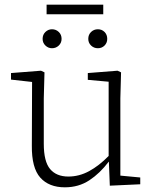

<svg xmlns="http://www.w3.org/2000/svg" viewBox="-20 -787 660 820"><path d="M257 13Q189 13 152 -28.5Q115 -70 116 -165L117 -437L27 -447V-475L155 -485L170 -478L167 -367V-173Q167 -97 194 -65Q221 -33 272 -33Q318 -33 360.5 -56Q403 -79 444 -121V-438L355 -446V-475L482 -485L497 -478L494 -367V-37L579 -29V0L449 6L445 -96H444Q407 -47 361.5 -17Q316 13 257 13ZM202 -581Q186 -581 174 -592.5Q162 -604 162 -621Q162 -639 174 -650.5Q186 -662 202 -662Q219 -662 231 -650.5Q243 -639 243 -621Q243 -604 231 -592.5Q219 -581 202 -581ZM398 -581Q381 -581 369 -592.5Q357 -604 357 -621Q357 -639 369 -650.5Q381 -662 398 -662Q415 -662 426.5 -650.5Q438 -639 438 -621Q438 -604 426.5 -592.5Q415 -581 398 -581ZM179 -726V-767H421V-726Z"/></svg>

Font: Source Serif 4 SmText Light
Style: Regular
Weight: 300
Designer: Frank Grießhammer
Foundry: Adobe
Version: Version 4.005;hotconv 1.1.0;makeotfexe 2.6.0